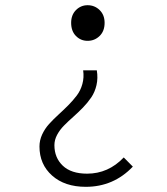

<svg xmlns="http://www.w3.org/2000/svg" viewBox="-20 -514 640 734"><path d="M314.9 -357.9Q288.6 -357.9 270.3 -376.5Q252 -395 252 -426.8Q252 -457 270.5 -475.6Q289.1 -494.1 314.9 -494.1Q341.8 -494.1 360.8 -475.6Q379.9 -457 379.9 -426.8Q379.9 -395 360.8 -376.5Q341.8 -357.9 314.9 -357.9ZM308.1 200.2Q227.5 200.2 179.2 157.2Q130.9 114.3 130.9 45.9Q130.9 22.5 141.1 0.2Q151.4 -22 167.5 -39.8Q183.6 -57.6 202.9 -75.2Q222.2 -92.8 240.5 -111.1Q258.8 -129.4 273.4 -148.7Q288.1 -168 294.9 -192.9Q301.8 -217.8 297.9 -245.1H350.1Q355 -215.3 348.9 -188.7Q342.8 -162.1 328.9 -141.6Q314.9 -121.1 296.9 -102.5Q278.8 -84 259.8 -67.1Q240.7 -50.3 224.6 -33.9Q208.5 -17.6 198.2 1.7Q188 21 188 41Q188 88.9 220 119.4Q252 149.9 313 149.9Q394 149.9 453.1 87.9L487.8 123Q414.1 200.2 308.1 200.2Z"/></svg>

Font: Office Code Pro Light
Style: Regular
Weight: 300
Designer: Nathan Rutzky & Paul D. Hunt
Foundry: Adobe Systems Incorporated
Version: Version 1.004;PS 001.004;hotconv 1.0.70;makeotf.lib2.5.58329